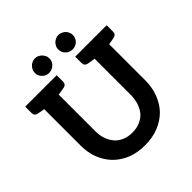

<svg xmlns="http://www.w3.org/2000/svg" viewBox="-235 -1072 1252 1252"><g transform="rotate(-45 390.5 -446.5)"><path d="M690 -723H556H476V-664C476 -647 484 -637 501 -633C502 -633 505 -632 508 -632C511 -632 517 -630 525 -629C533 -628 544 -626 556 -624V-290C556 -262 551 -237 544 -215C536 -193 526 -174 512 -158C498 -142 480 -131 460 -122C440 -113 416 -109 390 -109C364 -109 340 -113 320 -122C300 -131 283 -142 269 -158C255 -174 243 -194 236 -216C228 -238 225 -263 225 -291V-624C237 -626 248 -628 256 -629C264 -630 270 -632 273 -632C276 -632 279 -633 280 -633C297 -637 305 -647 305 -664V-723H225H91H15V-664C15 -647 23 -637 40 -633C41 -633 43 -632 46 -632C49 -632 54 -630 61 -629C68 -628 79 -626 91 -624V-290C91 -247 97 -207 111 -171C125 -135 145 -103 171 -76C197 -50 228 -29 265 -14C302 1 344 8 390 8C436 8 478 1 515 -14C552 -29 584 -50 610 -76C636 -103 655 -135 669 -171C683 -207 690 -247 690 -290V-624C702 -626 713 -628 720 -629C727 -630 732 -632 735 -632C738 -632 740 -633 741 -633C758 -637 766 -647 766 -664V-723ZM349 -834C349 -843 348 -851 344 -859C340 -867 335 -875 329 -881C323 -887 315 -892 307 -896C299 -900 289 -901 280 -901C271 -901 263 -899 255 -895C247 -891 241 -887 235 -881C229 -875 224 -867 220 -859C216 -851 215 -843 215 -834C215 -825 216 -816 220 -808C224 -800 229 -793 235 -787C241 -781 247 -776 255 -773C263 -770 271 -768 280 -768C289 -768 299 -770 307 -773C315 -776 323 -781 329 -787C335 -793 340 -800 344 -808C348 -816 349 -825 349 -834ZM565 -833C565 -842 564 -851 560 -859C556 -867 552 -875 546 -881C540 -887 532 -891 524 -895C516 -899 507 -901 498 -901C489 -901 480 -899 472 -895C464 -891 457 -887 451 -881C445 -875 440 -867 436 -859C432 -851 431 -842 431 -833C431 -824 432 -816 436 -808C439 -800 445 -793 451 -787C457 -781 464 -776 472 -773C480 -770 489 -768 498 -768C507 -768 516 -770 524 -773C532 -776 540 -781 546 -787C552 -793 556 -800 560 -808C564 -816 565 -824 565 -833Z"/></g></svg>

Font: SVN-Aleo
Style: Bold
Weight: 700
Designer: Alessio Laiso
Version: Version 1.2.2